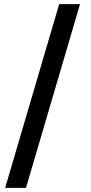

<svg xmlns="http://www.w3.org/2000/svg" viewBox="-20 -760 441 931"><path d="M5 151 267 -740H368L106 151Z"/></svg>

Font: IBM Plex Sans Condensed SemiBold
Style: Regular
Weight: 600
Width: 3
Designer: Mike Abbink, Paul van der Laan, Pieter van Rosmalen
Foundry: Bold Monday
Version: Version 1.3